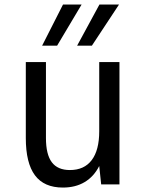

<svg xmlns="http://www.w3.org/2000/svg" viewBox="-20 -823 642 857"><path d="M234.9 -619.1 344.2 -802.7H261.2L168 -619.1ZM390.1 -619.1 511.2 -802.7H423.8L324.2 -619.1ZM422.9 -82 431.6 0H513.2V-545.9H422.9V-236.8Q422.9 -152.8 389.4 -108.4Q356 -64 292 -64Q237.3 -64 211.2 -98.9Q185.1 -133.8 185.1 -207V-545.9H95.2V-207Q95.2 -95.2 136 -40.5Q176.8 14.2 260.7 14.2Q316.9 14.2 357.9 -10.3Q398.9 -34.7 422.9 -82Z"/></svg>

Font: Hack Dev
Style: Regular
Weight: 400
Designer: Christopher Simpkins
Foundry: Christopher Simpkins
Version: Version 2.0315